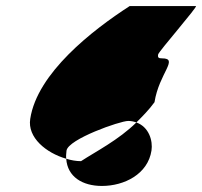

<svg xmlns="http://www.w3.org/2000/svg" viewBox="-20 -722 668 635"><path d="M80 -329C70 -267 133 -216 199 -197C198 -205 199 -215 200 -224C206 -262 377 -322 404 -322C414 -322 423 -320 431 -317C451 -337 473 -359 491 -384C506 -480 573 -529 516 -529C505 -529 501 -531 503 -542C505 -552 636 -702 628 -702H409C285 -622 103 -480 80 -329ZM199 -197C203 -137 253 -107 317 -107C391 -107 469 -146 481 -224C486 -256 473 -302 431 -317C372 -259 297 -221 248 -189C232 -189 215 -192 199 -197Z"/></svg>

Font: Ampere
Style: SCCndIta
Weight: 400
Version: Version 1